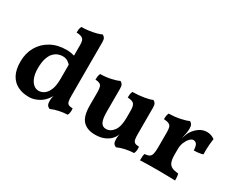

<svg xmlns="http://www.w3.org/2000/svg" viewBox="-95 -1119 1885 1530"><g transform="rotate(30 847.0 -354.0)"><path d="M307.8 -467Q331.1 -467 350.5 -463.6Q369.9 -460.1 391.7 -453.7V-360.5Q374.4 -382.6 354.5 -395.2Q334.7 -407.9 305.9 -407.9Q287 -407.9 265.7 -400.2Q244.3 -392.5 225.2 -373.1Q206.1 -353.6 194 -317.5Q181.8 -281.3 181.8 -223.9Q181.8 -176.6 194.3 -142.8Q206.8 -108.9 228.1 -90.6Q249.4 -72.3 276.1 -72.3Q301.9 -72.3 325.7 -88.7Q349.6 -105.1 365.2 -142.4Q380.9 -179.7 380.9 -242.4L419.8 -139.5Q403.7 -100.7 389.7 -79.3Q375.8 -57.9 363.5 -46.7Q352.9 -34.9 333.4 -22Q313.9 -9.2 288 -0.1Q262 9 231.2 9Q173.7 9 129.4 -13.2Q85 -35.4 59.9 -82Q34.8 -128.7 34.8 -202.6Q34.8 -279.3 68.9 -338.9Q103 -398.5 164.5 -432.8Q226 -467 307.8 -467ZM523.1 -167.3Q523.1 -136 527.1 -118.4Q531.1 -100.8 543.8 -94.1Q556.5 -87.3 582 -86.8Q584.1 -70.5 582.3 -54.1Q580.5 -37.7 573.4 -23.6Q537.4 -22.6 497.6 -14.3Q457.8 -6.1 424.9 9Q408.6 2.4 400.9 -9.7Q393.1 -21.8 393.1 -48.5Q393.1 -68.5 397.6 -88.2Q402.2 -107.8 409.7 -135ZM523.1 -570.8V-129.6H380.9V-570.8ZM494.3 -717Q507.5 -711.9 515.3 -699.5Q523.1 -687.1 523.1 -664.5V-537H380.9V-556.2Q380.9 -579.7 375.6 -594.7Q370.3 -609.6 354.3 -617.4Q338.3 -625.1 306.4 -626.7Q306.4 -641.9 308.7 -656.6Q310.9 -671.3 317.5 -683.5Q350.8 -683.5 386.1 -688.5Q421.5 -693.5 450.9 -701.3Q480.2 -709 494.3 -717Z M839.2 5.6Q767.5 5.6 728 -34.7Q688.4 -75 688.4 -177.7V-296.3Q688.4 -338.6 678.1 -356.3Q667.9 -374.1 624.5 -376.7Q624.5 -391.9 626.5 -406.4Q628.5 -420.9 634.6 -433.5Q688.1 -434.5 733.4 -444.7Q778.8 -455 802.3 -467Q815.5 -461.9 823.1 -449.3Q830.6 -436.6 830.6 -412.6V-201.7Q830.6 -134.7 845.2 -106.1Q859.8 -77.4 892.7 -77.4Q933.3 -77.4 962.4 -116.5Q991.4 -155.6 991.4 -237.4V-301.3Q991.4 -343.6 978.7 -361.3Q965.9 -379.1 918.5 -381.7Q918.5 -396.9 920.3 -411.4Q922.1 -425.9 928.7 -438.5Q985.9 -439.5 1034.2 -447.7Q1082.4 -456 1105.4 -467Q1118.6 -461.9 1126.1 -449.3Q1133.7 -436.6 1133.7 -412.6V-133.5L1009.7 -97.6Q1003.7 -79.9 994.4 -66.1Q985.1 -52.3 973.6 -41.3Q951.3 -20 918.1 -7.2Q884.9 5.6 839.2 5.6ZM1035.5 9Q1019.2 2.4 1011.4 -9.7Q1003.7 -21.8 1003.7 -48.5Q1003.7 -64.2 1007 -85.5Q1010.3 -106.8 1016.3 -129.7L1133.7 -167.3Q1133.7 -136 1137.7 -118.4Q1141.7 -100.8 1154.4 -94.1Q1167.1 -87.3 1192.5 -86.8Q1194.6 -70.5 1192.8 -54.1Q1191.1 -37.7 1183.9 -23.6Q1148 -22.6 1108.2 -14.3Q1068.4 -6.1 1035.5 9Z M1469.6 -173.1Q1469.6 -130.1 1479.1 -106Q1488.7 -82 1510.5 -71.4Q1532.3 -60.8 1569.1 -58.3Q1573.6 -46.1 1574.9 -29.9Q1576.1 -13.6 1576.1 3Q1559.1 2 1533.3 1.5Q1507.6 1 1478.9 0.5Q1450.1 0 1421.9 0Q1377 0 1329.1 0.5Q1281.2 1 1253.4 3Q1253.4 -17.8 1254.6 -32.5Q1255.9 -47.1 1259.4 -58.3Q1286.4 -60.3 1301.2 -68.3Q1315.9 -76.3 1321.6 -97.4Q1327.4 -118.5 1327.4 -158.3V-227H1469.6ZM1469.6 -294.6V-208.8H1327.4V-318.2L1469.6 -412.6Q1469.6 -388 1464.1 -362.5Q1458.7 -337.1 1451 -302.3ZM1447.6 -297.9Q1456 -320.6 1464.1 -343.9Q1472.2 -367.1 1479.2 -379.1Q1501.2 -414.1 1533.3 -437.1Q1565.4 -460.1 1604.9 -460.1Q1643.9 -460.1 1676.5 -436.1Q1673.4 -416.4 1670.9 -390.5Q1668.4 -364.5 1667.6 -338.5Q1666.9 -312.6 1667.9 -290.9Q1653.2 -284.8 1628.8 -282.1Q1604.4 -279.3 1585.3 -279.3Q1583.9 -319.5 1572.7 -334.7Q1561.6 -350 1541.6 -350Q1526.6 -350 1509.8 -332.3Q1492.9 -314.7 1481.3 -286.6Q1469.6 -258.5 1469.6 -225.2ZM1327.4 -208.8V-296.3Q1327.4 -325 1322.9 -341.5Q1318.4 -358.1 1303 -366.4Q1287.5 -374.6 1254.5 -376.7Q1254.5 -391.9 1256.7 -406.6Q1259 -421.3 1265.6 -433.5Q1319 -434.5 1368.4 -444.7Q1417.8 -455 1441.3 -467Q1454.5 -461.9 1462.1 -449.3Q1469.6 -436.6 1469.6 -412.6Z"/></g></svg>

Font: Vollkorn
Style: Regular
Weight: 400
Designer: Friedrich Althausen
Foundry: Friedrich Althausen
Version: Version 5.001